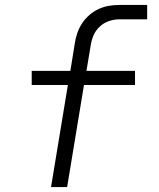

<svg xmlns="http://www.w3.org/2000/svg" viewBox="-20 -755 640 775"><path d="M186 0 254 -412H108V-469H264L282 -580Q285 -601 292 -621.5Q299 -642 311.5 -661Q324 -680 341.5 -695Q359 -710 379 -719Q399 -728 420 -731.5Q441 -735 462 -735H574V-677H462Q441 -677 420 -670Q399 -663 382.5 -647.5Q366 -632 357.5 -612Q349 -592 346 -571L329 -469H525V-412H319L251 0Z"/></svg>

Font: Iosevka SS04 Light Extended
Style: Italic
Weight: 300
Width: 7
Italic angle: -9°
Monospace: yes
Designer: Belleve Invis
Foundry: Belleve Invis
Version: Version 19.0.0; ttfautohint (v1.8.4)